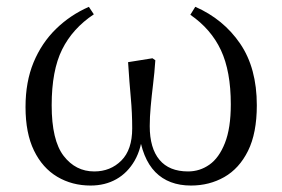

<svg xmlns="http://www.w3.org/2000/svg" viewBox="-20 -543 848 577"><path d="M252.1 14.6Q196.7 14.6 152.2 -11.7Q107.7 -38.1 82.2 -90.4Q56.7 -142.6 56.7 -221.4Q56.7 -297.1 80.9 -355.6Q105.2 -414.1 148.3 -456.1Q191.4 -498.1 247.1 -522.4L262 -500Q198.1 -457.5 166.7 -394.3Q135.3 -331.2 135.3 -226.6Q135.3 -121.3 171.3 -74.5Q207.3 -27.8 263.2 -27.8Q311.9 -27.8 344.6 -60.4Q377.3 -93 377.3 -157.3Q377.3 -203.8 373.1 -249Q368.9 -294.1 364.9 -356.2L438.2 -367.9L446.8 -361.9Q444.4 -324.8 440 -289.5Q435.7 -254.2 432.9 -222.8Q430 -191.4 430 -164.1Q430 -97.7 459.2 -62.8Q488.3 -27.8 545.1 -27.8Q580.5 -27.8 609.4 -48.2Q638.3 -68.5 655.9 -113.1Q673.6 -157.6 673.6 -229.5Q673.6 -328.9 643.9 -392.3Q614.3 -455.6 552 -498.6L566.9 -522.6Q651.7 -485.3 701.7 -411.9Q751.8 -338.4 751.8 -226.7Q751.8 -142.9 725.4 -89.7Q699 -36.5 654 -10.9Q609.1 14.6 554 14.6Q486.7 14.6 446.8 -25.9Q407 -66.5 396.7 -149.5H409Q405.9 -97.3 384.7 -60.4Q363.5 -23.6 329.6 -4.5Q295.8 14.6 252.1 14.6Z"/></svg>

Font: Noto Serif TC
Style: Regular
Weight: 200
Designer: Ryoko NISHIZUKA 西塚涼子 (kana & ideographs); Frank Grießhammer (Latin, Greek & Cyrillic); Wenlong ZHANG 张文龙 (bopomofo); San
Foundry: Adobe
Version: Version 2.001;hotconv 1.1.0;makeotfexe 2.6.0